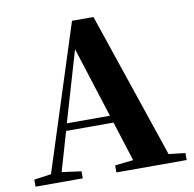

<svg xmlns="http://www.w3.org/2000/svg" viewBox="-83 -834 926 917"><g transform="rotate(-10 380.5 -375.0)"><path d="M215.8 -272H424.8L315.9 -613.8ZM668.9 -43 749 -34.2V0H408.2V-34.2L497.1 -43.9L436 -236.8H206.1L150.9 -46.9L245.1 -34.2V0H16.1V-34.2L99.1 -45.9L325.2 -750H429.2Z"/></g></svg>

Font: Source Han Serif JP Heavy
Style: Regular
Weight: 900
Designer: Ryoko NISHIZUKA  (kana & ideographs); Frank Grießhammer (Latin, Greek & Cyrillic); Wenlong ZHANG  (bopomofo); Sandoll Co
Foundry: Adobe Systems Incorporated
Version: Version 1.001;PS 1.001;hotconv 16.6.54;makeotf.lib2.5.65590